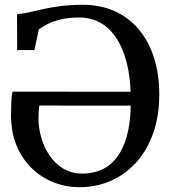

<svg xmlns="http://www.w3.org/2000/svg" viewBox="-20 -771 719 802"><path d="M310.1 11Q257.6 11 207.7 -7.8Q157.7 -26.6 117.3 -63.8Q76.9 -101 52.3 -155.8Q27.6 -210.6 26 -282.7Q26 -314.3 27.1 -342.4Q28.2 -370.5 31.9 -388.1L525.7 -387.8Q521.7 -483.4 495.5 -553Q469.3 -622.6 422.6 -660.3Q376 -697.9 310.4 -697.9Q264.9 -697.9 231.8 -689.5Q198.8 -681.1 176.7 -669.4Q154.7 -657.7 142 -648.1L123.8 -561.9H51.6L51.2 -712Q72.2 -713 98.2 -719Q124.3 -725 157.4 -732.5Q190.6 -740 232.4 -745.5Q274.2 -751 326.4 -751Q399.2 -751 458.1 -724.7Q517 -698.4 558.7 -649.3Q600.5 -600.2 622.9 -531.1Q645.3 -461.9 645.3 -376.6Q645.3 -288.6 620.6 -217Q596 -145.5 550.9 -94.7Q505.8 -43.8 444.6 -16.4Q383.4 11 310.1 11ZM324.8 -45.9Q369.2 -45.9 405.6 -62.6Q442 -79.3 468.5 -114.1Q495 -148.9 509.8 -202.6Q524.6 -256.3 526.2 -329.8L144.2 -330.1Q142.5 -316.6 141.6 -303.6Q140.8 -290.5 140.8 -275.7Q140.8 -237 152.3 -196.5Q163.8 -156 186.7 -121.9Q209.7 -87.7 244.3 -66.8Q278.9 -45.9 324.8 -45.9Z"/></svg>

Font: Merriweather Light
Style: Regular
Weight: 300
Version: Version 2.100